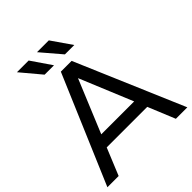

<svg xmlns="http://www.w3.org/2000/svg" viewBox="-241 -1029 1172 1172"><g transform="rotate(-45 345.0 -443.5)"><path d="M519 -175 591 0H690L391 -700H298L0 0H97L169 -175ZM486 -255H202L344 -598ZM106 -887 215 -757H296L207 -887ZM279 -887 390 -757H471L381 -887Z"/></g></svg>

Font: Rookery
Style: Regular
Weight: 400
Designer: Ryan Kimball / Julieta Ulanovsky
Foundry: Motorola Mobility LLC.
Version: Version 1.0